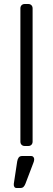

<svg xmlns="http://www.w3.org/2000/svg" viewBox="-20 -730 265 960"><path d="M104 0Q94 0 88 -6Q82 -12 82 -22V-688Q82 -698 88 -704Q94 -710 104 -710H121Q131 -710 137 -704Q143 -698 143 -688V-22Q143 -12 137 -6Q131 0 121 0ZM63 210Q55 210 51.5 204Q48 198 49 189L66 77Q68 65 73.5 57.5Q79 50 91 50H136Q143 50 147 55Q151 60 151 66Q151 75 147 84L107 189Q103 199 97.5 204.5Q92 210 81 210Z"/></svg>

Font: Rubik Light
Style: Regular
Weight: 300
Designer: Hubert and Fischer
Foundry: Hubert and Fischer
Version: Version 2.300;gftools[0.9.30]